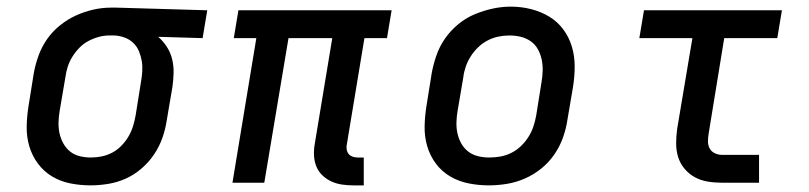

<svg xmlns="http://www.w3.org/2000/svg" viewBox="-20 -551 2440 579"><path d="M253 8Q222 8 192 2Q162 -4 137 -19Q112 -34 94.5 -57.5Q77 -81 68.5 -109.5Q60 -138 60.5 -169Q61 -200 66 -231L82 -331Q87 -358 96.5 -384Q106 -410 122 -433Q138 -456 161 -474.5Q184 -493 209.5 -504.5Q235 -516 261.5 -522Q288 -528 315 -528Q319 -528 323 -528Q327 -528 331 -528L605 -520L591 -436L457 -440Q472 -427 483 -410Q494 -393 499 -373Q504 -353 503.5 -331.5Q503 -310 500 -289L483 -189Q479 -162 470 -136Q461 -110 445 -86Q429 -62 407 -43Q385 -24 359.5 -12.5Q334 -1 306.5 3.5Q279 8 253 8ZM254 -76Q271 -76 287.5 -79.5Q304 -83 319 -91Q334 -99 346.5 -112Q359 -125 367.5 -139.5Q376 -154 381 -170Q386 -186 389 -203L405 -303Q408 -319 409 -335.5Q410 -352 407.5 -367Q405 -382 399 -396.5Q393 -411 382 -421.5Q371 -432 356.5 -437.5Q342 -443 326 -444H317Q315 -444 313 -444Q311 -444 309 -444Q293 -444 277 -439.5Q261 -435 246 -427Q231 -419 219 -406.5Q207 -394 198 -379.5Q189 -365 184 -349Q179 -333 177 -317L160 -217Q157 -200 156.5 -182.5Q156 -165 159.5 -149Q163 -133 171 -118.5Q179 -104 191.5 -94Q204 -84 220.5 -80Q237 -76 254 -76Z M1045 8Q1028 8 1011 5.5Q994 3 979 -4Q964 -11 952 -22.5Q940 -34 934 -49Q928 -64 927 -81Q926 -98 929 -116L982 -436H850L777 0H681L753 -436H685L699 -520H1161L1147 -436H1079L1026 -116Q1024 -108 1025.5 -100Q1027 -92 1031.5 -86.5Q1036 -81 1043.5 -78.5Q1051 -76 1059 -76H1077V8Z M1454 8Q1423 8 1393 2Q1363 -4 1337.5 -19Q1312 -34 1294.5 -57.5Q1277 -81 1268.5 -109.5Q1260 -138 1260.5 -169Q1261 -200 1266 -231L1282 -331Q1287 -358 1296.5 -385Q1306 -412 1322.5 -435.5Q1339 -459 1362 -478Q1385 -497 1411.5 -508Q1438 -519 1465.5 -525Q1493 -531 1520 -531Q1552 -531 1581.5 -523.5Q1611 -516 1636 -501Q1661 -486 1678.5 -462.5Q1696 -439 1704.5 -410.5Q1713 -382 1713 -351Q1713 -320 1708 -289L1691 -189Q1687 -162 1677.5 -135.5Q1668 -109 1651.5 -85Q1635 -61 1612 -42.5Q1589 -24 1562.5 -12.5Q1536 -1 1508.5 3.5Q1481 8 1454 8ZM1455 -76Q1472 -76 1489 -79Q1506 -82 1522 -90Q1538 -98 1551 -110.5Q1564 -123 1573.5 -138Q1583 -153 1588.5 -169.5Q1594 -186 1597 -203L1613 -303Q1616 -320 1616.5 -337.5Q1617 -355 1613.5 -371.5Q1610 -388 1602 -402.5Q1594 -417 1580.5 -426.5Q1567 -436 1550.5 -440Q1534 -444 1516 -444Q1499 -444 1482.5 -440.5Q1466 -437 1450.5 -429Q1435 -421 1422 -408.5Q1409 -396 1399.5 -381Q1390 -366 1384.5 -350Q1379 -334 1377 -317L1360 -217Q1357 -200 1356.5 -182.5Q1356 -165 1359.5 -149Q1363 -133 1371 -118.5Q1379 -104 1392 -94Q1405 -84 1421.5 -80Q1438 -76 1455 -76Q1455 -76 1455 -76Q1455 -76 1455 -76Z M2157 0Q2135 0 2114 -3.5Q2093 -7 2075.5 -16.5Q2058 -26 2044.5 -42Q2031 -58 2025 -77.5Q2019 -97 2019 -118.5Q2019 -140 2022 -162L2068 -436H1908L1922 -520H2338L2324 -436H2164L2117 -148Q2115 -136 2115 -124.5Q2115 -113 2120 -103.5Q2125 -94 2135.5 -89Q2146 -84 2157 -84H2269V0Z"/></svg>

Font: Iosevka Etoile Medium Oblique
Style: Regular
Weight: 500
Italic angle: -9°
Designer: Belleve Invis
Foundry: Belleve Invis
Version: Version 15.5.2; ttfautohint (v1.8.4)